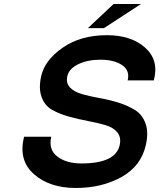

<svg xmlns="http://www.w3.org/2000/svg" viewBox="-20 -920 793 955"><path d="M512 -745Q633 -745 702.5 -682.5Q772 -620 745 -520H615Q627 -569 587.5 -596Q548 -623 479 -623Q416 -623 370 -601Q324 -579 315 -542Q307 -507 328 -485Q349 -463 387.5 -452Q426 -441 474 -432.5Q522 -424 569 -409.5Q616 -395 652 -372.5Q688 -350 704 -305.5Q720 -261 705 -197Q681 -93 583.5 -39Q486 15 357 15Q226 15 148 -54.5Q70 -124 100 -240H235Q220 -176 265 -141.5Q310 -107 385 -107Q554 -107 575 -197Q584 -236 564 -261Q544 -286 505 -297.5Q466 -309 418 -318Q370 -327 323 -340Q276 -353 239.5 -373.5Q203 -394 187 -437Q171 -480 185 -542Q203 -621 292 -683Q381 -745 512 -745ZM681 -900 497 -780H417L545 -900Z"/></svg>

Font: Miedinger
Style: Bold-Italic
Weight: 700
Italic angle: -13°
Version: Version 001.000